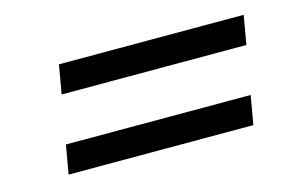

<svg xmlns="http://www.w3.org/2000/svg" viewBox="-50 -627 824 522"><g transform="rotate(-15 361.5 -366.0)"><path d="M88.9 -217.8 103 -298.8H623L608.9 -217.8ZM127 -433.1 141.1 -514.2H661.1L647 -433.1Z"/></g></svg>

Font: Poppins
Style: Italic
Weight: 400
Italic angle: -10°
Designer: Ninad Kale (Devanagari), Jonny Pinhorn (Latin)
Foundry: Indian Type Foundry
Version: Version 3.200;PS 1.000;hotconv 16.6.54;makeotf.lib2.5.65590